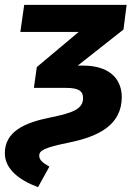

<svg xmlns="http://www.w3.org/2000/svg" viewBox="-40 -551 562 793"><path d="M117 222 164 137C137 122 122 110 122 92C122 71 141 59 244 38C368 13 463 -35 463 -151C462 -232 404 -280 304 -280H281L470 -429L483 -531H60L44 -419H285L112 -274L100 -188H232C282 -188 303 -177 303 -146C303 -101 262 -85 169 -66C58 -44 -20 -6 -20 82C-20 145 36 192 117 222Z"/></svg>

Font: Fira Sans
Style: Bold Italic
Weight: 700
Italic angle: -8°
Designer: bBox Type GmbH & Carrois Corporate GbR & Edenspiekermann AG
Foundry: bBox Type GmbH & Carrois Corporate GbR & Edenspiekermann AG
Version: Version 4.301;PS 004.301;hotconv 1.0.88;makeotf.lib2.5.64775